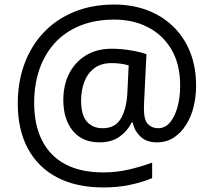

<svg xmlns="http://www.w3.org/2000/svg" viewBox="-20 -734 939 843"><path d="M841 -357Q841 -311 830.5 -267Q820 -223 798 -187.5Q776 -152 744 -130.5Q712 -109 668 -109Q622 -109 595.5 -135.5Q569 -162 563 -196H558Q540 -159 505 -134Q470 -109 417 -109Q341 -109 299.5 -160Q258 -211 258 -295Q258 -361 284 -411.5Q310 -462 357.5 -491Q405 -520 470 -520Q514 -520 556.5 -512.5Q599 -505 623 -496L613 -293Q612 -275 612 -267.5Q612 -260 612 -257Q612 -205 630.5 -188Q649 -171 674 -171Q705 -171 726.5 -196.5Q748 -222 759.5 -264.5Q771 -307 771 -358Q771 -451 733.5 -515.5Q696 -580 630.5 -614Q565 -648 482 -648Q397 -648 331 -621Q265 -594 220.5 -545Q176 -496 153 -429.5Q130 -363 130 -283Q130 -185 165 -116.5Q200 -48 267.5 -12.5Q335 23 433 23Q494 23 549.5 9.5Q605 -4 648 -20V48Q605 66 551.5 77.5Q498 89 433 89Q315 89 231 45Q147 1 102.5 -81.5Q58 -164 58 -280Q58 -373 87 -452.5Q116 -532 171 -590.5Q226 -649 304.5 -681.5Q383 -714 482 -714Q560 -714 625.5 -689.5Q691 -665 739.5 -618.5Q788 -572 814.5 -506Q841 -440 841 -357ZM336 -293Q336 -229 361.5 -200Q387 -171 430 -171Q486 -171 510.5 -213Q535 -255 539 -322L545 -447Q532 -451 512 -454Q492 -457 471 -457Q422 -457 392 -433Q362 -409 349 -371.5Q336 -334 336 -293Z"/></svg>

Font: hextelugu15
Style: Book
Weight: 400
Designer: Jelle Bosma - Monotype Design Team
Foundry: Monotype Imaging Inc.
Version: Version 2.003